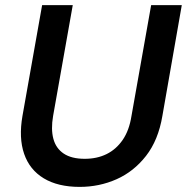

<svg xmlns="http://www.w3.org/2000/svg" viewBox="-20 -720 732 752"><path d="M292 12Q207 12 151.5 -21.5Q96 -55 74.5 -117.5Q53 -180 68 -266L145 -700H265L188 -266Q179 -214 189 -176.5Q199 -139 229.5 -118.5Q260 -98 312 -98Q360 -98 397.5 -116.5Q435 -135 460.5 -172Q486 -209 495 -266L572 -700H692L616 -266Q600 -171 552 -109.5Q504 -48 436.5 -18Q369 12 292 12Z"/></svg>

Font: DM Sans 24pt SemiBold
Style: Italic
Weight: 600
Italic angle: -10°
Designer: Colophon Foundry, Jonny Pinhorn
Foundry: Colophon Foundry
Version: Version 4.004;gftools[0.9.30]